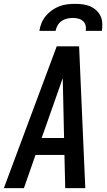

<svg xmlns="http://www.w3.org/2000/svg" viewBox="-37 -975 557 995"><path d="M-17 0 257 -735H373L379 -595L405 0H301L297 -172H147L87 0ZM179 -260H295L290 -490Q289 -510 289 -530Q289 -550 288 -570Q281 -550 274 -530Q267 -510 260 -490ZM167 -815Q170 -835 178 -855Q186 -875 200 -892Q214 -909 232.5 -922Q251 -935 270.5 -942.5Q290 -950 311 -952.5Q332 -955 352 -955Q372 -955 392 -952.5Q412 -950 429.5 -942.5Q447 -935 461.5 -922Q476 -909 484 -892Q492 -875 493 -855Q494 -835 491 -815H407Q410 -830 406.5 -843.5Q403 -857 393 -866Q383 -875 369 -878.5Q355 -882 340 -882Q325 -882 310 -878.5Q295 -875 282 -866Q269 -857 261.5 -843.5Q254 -830 251 -815Z"/></svg>

Font: Iosevka SS18 Semibold
Style: Italic
Weight: 600
Italic angle: -9°
Monospace: yes
Designer: Belleve Invis
Foundry: Belleve Invis
Version: Version 25.1.1; ttfautohint (v1.8.4)